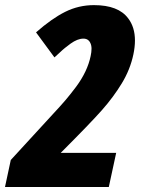

<svg xmlns="http://www.w3.org/2000/svg" viewBox="-58 -744 562 764"><path d="M315.9 -723.6Q413.1 -723.6 452.1 -670.9Q479 -635.7 479 -583Q479 -557.1 472.7 -527.3Q460 -467.3 426.8 -412.6Q393.6 -357.9 347.7 -305.9Q301.8 -253.9 183.6 -135.7H404.3L375 0H-38.1L-15.1 -107.4L149.9 -287.1Q183.6 -323.2 202.1 -345Q220.7 -366.7 244.6 -398.4Q290 -459.5 302.7 -521Q306.2 -537.1 306.2 -550Q306.2 -563 301.8 -572.3Q293.9 -590.3 273.9 -590.3Q250.5 -590.3 222.7 -570.3Q208 -559.1 200.4 -553.2Q192.9 -547.4 176.3 -531.7Q159.7 -516.1 158.7 -515.6L85.4 -615.2Q147.5 -669.9 201.2 -696.8Q254.9 -723.6 315.9 -723.6Z"/></svg>

Font: Open Sans Hebrew Condensed Extra Bold
Style: Italic
Weight: 800
Width: 3
Italic angle: -12°
Foundry: Ascender Corporation, Yanek Iontef
Version: Version 2.001;PS 002.001;hotconv 1.0.70;makeotf.lib2.5.58329